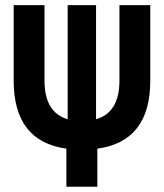

<svg xmlns="http://www.w3.org/2000/svg" viewBox="-20 -713 626 733"><path d="M238.3 -257.8C179.2 -275.4 149.9 -324.2 149.9 -405.3V-693.4H32.2V-405.3C32.2 -250 99.6 -164.1 233.4 -145.5V0H351.6V-145.5C485.8 -163.6 553.7 -249.5 553.7 -405.3V-693.4H436V-405.3C436 -323.7 406.2 -274.9 346.7 -257.8V-693.4H238.3Z"/></svg>

Font: Cascadia Code PL SemiBold
Style: Regular
Weight: 600
Monospace: yes
Designer: Aaron Bell
Foundry: Saja Typeworks
Version: Version 2404.023